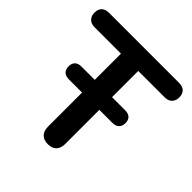

<svg xmlns="http://www.w3.org/2000/svg" viewBox="-191 -851 1005 1005"><g transform="rotate(45 311.0 -348.5)"><path d="M311 8Q280 8 263.5 -9.5Q247 -27 247 -58V-598H52Q26 -598 11.5 -612.5Q-3 -627 -3 -652Q-3 -678 11.5 -691.5Q26 -705 52 -705H570Q596 -705 610.5 -691.5Q625 -678 625 -652Q625 -627 610.5 -612.5Q596 -598 570 -598H375V-58Q375 -27 359 -9.5Q343 8 311 8ZM149 -310Q125 -310 112.5 -322.5Q100 -335 100 -357Q100 -380 112.5 -392Q125 -404 149 -404H472Q495 -404 508 -392.5Q521 -381 521 -357Q521 -335 508 -322.5Q495 -310 472 -310Z"/></g></svg>

Font: Nunito ExtraLight
Style: Bold
Weight: 700
Version: Version 3.602